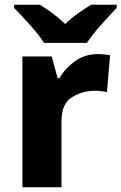

<svg xmlns="http://www.w3.org/2000/svg" viewBox="-20 -786 510 806"><path d="M389 -559Q337 -559 295 -529Q253 -499 230 -458H222L197 -549H74V0H238V-276Q238 -352 283 -378.5Q328 -405 377 -405Q407 -405 429 -399L442 -554Q433 -556 417.5 -557.5Q402 -559 389 -559ZM470 -766H362Q336 -750 307.5 -730Q279 -710 254 -685Q228 -710 201 -730Q174 -750 148 -766H39V-753Q67 -725 105 -682.5Q143 -640 165 -606H345Q367 -640 405.5 -683Q444 -726 470 -753Z"/></svg>

Font: Noto Sans UI Extra
Style: Regular
Weight: 800
Designer: Monotype Design Team
Foundry: Monotype Imaging Inc.
Version: Version 1.901